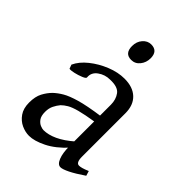

<svg xmlns="http://www.w3.org/2000/svg" viewBox="-200 -753 860 860"><g transform="rotate(45 229.5 -323.5)"><path d="M452 -40Q411 -12 383.5 1.5Q356 15 343 15Q326 15 315.5 -11Q305 -37 305 -80V-343Q305 -376 288 -399Q271 -422 223 -420Q191 -420 165.5 -401.5Q140 -383 143 -354Q144 -348 126 -340.5Q108 -333 88 -328.5Q68 -324 60 -326L53 -345Q68 -378 103 -406Q138 -434 181.5 -451.5Q225 -469 266 -469Q319 -469 348.5 -441Q378 -413 378 -362V-87Q378 -49 397 -49Q404 -49 415 -52Q426 -55 445 -63ZM310 -238Q253 -229 221.5 -220.5Q190 -212 174 -202.5Q158 -193 147 -182Q136 -169 127.5 -152Q119 -135 119 -112Q119 -86 129 -72.5Q139 -59 151.5 -54Q164 -49 172 -49Q202 -49 236.5 -65Q271 -81 310 -115L313 -79Q268 -30 222.5 -7.5Q177 15 144 15Q120 15 96 4Q72 -7 55.5 -30.5Q39 -54 39 -91Q39 -129 52 -153.5Q65 -178 83 -196Q100 -212 123 -225.5Q146 -239 189 -251.5Q232 -264 310 -275ZM227 -549Q186 -549 186 -596Q186 -624 202.5 -643Q219 -662 242 -662Q284 -662 284 -616Q284 -589 268 -569Q252 -549 227 -549Z"/></g></svg>

Font: ChillKai
Style: Regular
Weight: 400
Designer: ChillType
Foundry: 寒蝉字型
Version: Version 2.000